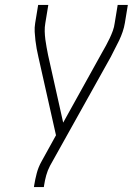

<svg xmlns="http://www.w3.org/2000/svg" viewBox="-20 -755 540 775"><path d="M117 0 118 -7Q122 -32 128.5 -56.5Q135 -81 148 -104L206 -209L135 -525Q131 -542 128 -558.5Q125 -575 123 -592Q121 -609 120 -626.5Q119 -644 122 -662L134 -735H175L163 -662Q160 -645 160.5 -628.5Q161 -612 163 -596Q165 -580 168 -564.5Q171 -549 174 -533L235 -260L392 -543Q400 -557 408 -571.5Q416 -586 423 -601Q430 -616 435.5 -631Q441 -646 443 -662L455 -735H496L484 -662Q481 -644 475 -626.5Q469 -609 461 -592Q453 -575 444 -558.5Q435 -542 427 -525L182 -86Q172 -67 166.5 -47Q161 -27 158 -7L157 0Z"/></svg>

Font: Iosevka Curly Extralight
Style: Italic
Weight: 200
Italic angle: -9°
Monospace: yes
Designer: Belleve Invis
Foundry: Belleve Invis
Version: Version 22.1.2; ttfautohint (v1.8.4)